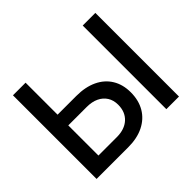

<svg xmlns="http://www.w3.org/2000/svg" viewBox="-159 -954 1181 1181"><g transform="rotate(-45 431.0 -364.0)"><path d="M148.9 -449.2H345.7Q423.8 -449.2 480.7 -422.4Q537.6 -395.5 568.1 -345.7Q598.6 -295.9 598.6 -228Q598.6 -158.2 568.4 -106.9Q538.1 -55.7 481.9 -27.8Q425.8 0 347.7 0H72.8V-727.5H182.6V-93.8H342.8Q410.6 -93.8 450.2 -130.1Q489.7 -166.5 489.7 -229Q489.7 -268.1 471.7 -296.6Q453.6 -325.2 420.9 -340.6Q388.2 -356 342.8 -356H148.9ZM789.6 -727.5V0H679.7V-727.5Z"/></g></svg>

Font: Inter 24pt Medium
Style: Regular
Weight: 500
Designer: Rasmus Andersson
Foundry: rsms
Version: Version 4.001;git-66647c0bb